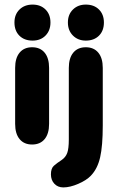

<svg xmlns="http://www.w3.org/2000/svg" viewBox="-20 -619 516 837"><path d="M122 -599Q87 -599 65 -577.5Q43 -556 43 -521Q43 -485 64.5 -463.5Q86 -442 122 -442Q157 -442 178.5 -464Q200 -486 200 -521Q200 -556 178.5 -577.5Q157 -599 122 -599ZM46 -79Q46 -36 65.5 -12.5Q85 11 120 11Q155 11 174.5 -12.5Q194 -36 194 -79V-323Q194 -366 174.5 -389.5Q155 -413 120 -413Q85 -413 65.5 -389.5Q46 -366 46 -323ZM428 -72V-323Q428 -366 408.5 -389.5Q389 -413 354 -413Q319 -413 299.5 -389.5Q280 -366 280 -323V-11Q280 29 273 48Q266 67 248 79Q228 92 215 103.5Q202 115 202 141Q202 166 217 182Q232 198 256 198Q285 198 321 182.5Q357 167 376 147Q405 117 416.5 67Q428 17 428 -72ZM354 -599Q320 -599 298 -577.5Q276 -556 276 -521Q276 -486 298 -464Q320 -442 354 -442Q390 -442 411.5 -463.5Q433 -485 433 -521Q433 -556 411.5 -577.5Q390 -599 354 -599Z"/></svg>

Font: Beiruti Black
Style: Regular
Weight: 900
Designer: Arlette Boutros
Foundry: Boutros
Version: Version 1.41